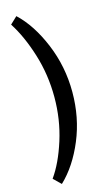

<svg xmlns="http://www.w3.org/2000/svg" viewBox="-138 -776 572 1008"><g transform="rotate(-15 148.5 -272.5)"><path d="M66 184 26 145Q76 75 111 -35.5Q146 -146 146 -267.5Q146 -389 111 -501.5Q76 -614 25 -693L63 -729Q140 -657 192 -532Q244 -407 244 -268.5Q244 -130 194 -10Q144 110 66 184Z"/></g></svg>

Font: Karma SemiBold
Style: Regular
Weight: 600
Designer: Joana Correia
Foundry: Indian Type Foundry
Version: Version 1.202;PS 1.0;hotconv 1.0.78;makeotf.lib2.5.61930; tt